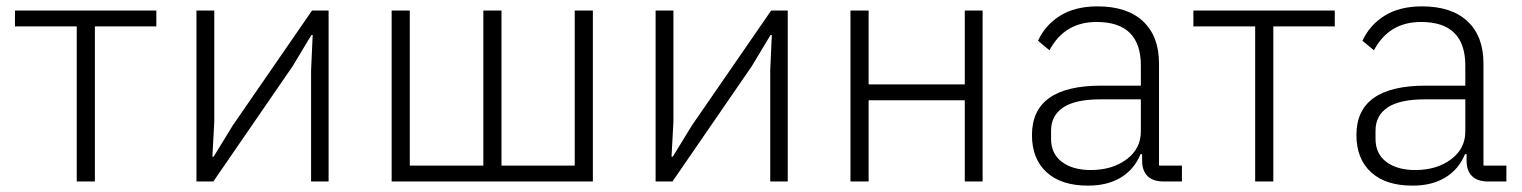

<svg xmlns="http://www.w3.org/2000/svg" viewBox="-20 -570 4779 603"><path d="M221 0V-487H27V-537H471V-487H278V0Z M597 0V-537H653V-188L647 -78H651L711 -176L960 -537H1012V0H957V-349L962 -460H958L899 -362L650 0Z M1210 0V-537H1267V-50H1498V-537H1555V-50H1785V-537H1842V0Z M2039 0V-537H2095V-188L2089 -78H2093L2153 -176L2402 -537H2454V0H2399V-349L2404 -460H2400L2341 -362L2092 0Z M2651 0V-537H2708V-305H3010V-537H3066V0H3010V-255H2708V0Z M3221 -146Q3221 -301 3438 -301H3563V-364Q3563 -501 3424 -501Q3323 -501 3276 -412L3240 -442Q3263 -492 3310 -521Q3357 -550 3427 -550Q3520 -550 3570 -503Q3620 -456 3620 -371V-50H3692V0H3635Q3601 0 3584 -17Q3567 -34 3567 -65V-86H3562Q3543 -39 3501 -13Q3459 13 3397 13Q3313 13 3267 -29Q3221 -71 3221 -146ZM3563 -157V-258H3436Q3357 -258 3319 -232.5Q3281 -207 3281 -160V-134Q3281 -87 3315 -61.5Q3349 -36 3406 -36Q3473 -36 3518 -69.5Q3563 -103 3563 -157Z M3922 0V-487H3728V-537H4172V-487H3979V0Z M4240 -146Q4240 -301 4457 -301H4582V-364Q4582 -501 4443 -501Q4342 -501 4295 -412L4259 -442Q4282 -492 4329 -521Q4376 -550 4446 -550Q4539 -550 4589 -503Q4639 -456 4639 -371V-50H4711V0H4654Q4620 0 4603 -17Q4586 -34 4586 -65V-86H4581Q4562 -39 4520 -13Q4478 13 4416 13Q4332 13 4286 -29Q4240 -71 4240 -146ZM4582 -157V-258H4455Q4376 -258 4338 -232.5Q4300 -207 4300 -160V-134Q4300 -87 4334 -61.5Q4368 -36 4425 -36Q4492 -36 4537 -69.5Q4582 -103 4582 -157Z"/></svg>

Font: IBM Plex Sans JP Light
Style: Regular
Weight: 300
Designer: Mike Abbink; Paul van der Laan; Pieter van Rosmalen; Wujin Sim; Yejin Wi; Jinhee Kim; Boomi Park; Yona Kim; Kichan Ma
Foundry: Sandoll Inc.
Version: Version 1.002